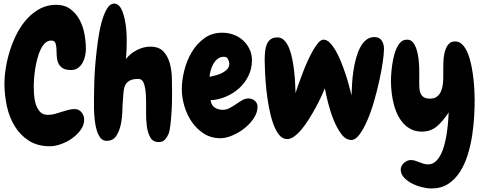

<svg xmlns="http://www.w3.org/2000/svg" viewBox="-20 -771 2712 1075"><path d="M460.9 -497.1Q460.9 -478.5 456.5 -458Q452.1 -437.5 442.4 -419.9Q432.6 -402.3 417 -390.6Q401.4 -378.9 378.9 -378.9Q344.7 -378.9 328.1 -391.1Q311.5 -403.3 304.7 -421.9Q297.9 -440.4 297.4 -461.4Q296.9 -482.4 295.9 -501Q294.9 -519.5 289.6 -531.7Q284.2 -543.9 266.6 -543.9Q247.1 -543.9 232.4 -529.8Q217.8 -515.6 207 -493.2Q196.3 -470.7 189 -442.4Q181.6 -414.1 177.2 -386.2Q172.9 -358.4 170.9 -333.5Q168.9 -308.6 168.9 -293Q168.9 -272.5 170.4 -244.1Q171.9 -215.8 179.7 -189.9Q187.5 -164.1 203.1 -146Q218.8 -127.9 248 -127.9Q267.6 -127.9 286.1 -132.8Q304.7 -137.7 323.2 -144Q341.8 -150.4 360.8 -155.3Q379.9 -160.2 399.4 -160.2Q421.9 -160.2 436.5 -142.1Q451.2 -124 451.2 -101.6Q451.2 -70.3 431.6 -43.5Q412.1 -16.6 383.3 3.9Q354.5 24.4 320.8 36.1Q287.1 47.9 259.8 47.9Q189.5 47.9 140.6 16.1Q91.8 -15.6 61.5 -65.9Q31.2 -116.2 18.1 -178.2Q4.9 -240.2 4.9 -301.8Q4.9 -342.8 12.7 -391.6Q20.5 -440.4 36.1 -489.7Q51.8 -539.1 75.7 -585Q99.6 -630.9 131.8 -666Q164.1 -701.2 204.6 -722.7Q245.1 -744.1 293.9 -744.1Q341.8 -744.1 374 -720.2Q406.2 -696.3 425.8 -659.7Q445.3 -623 453.1 -579.6Q460.9 -536.1 460.9 -497.1Z M943.4 -252.9Q943.4 -236.3 942.9 -203.6Q942.4 -170.9 939.9 -135.3Q937.5 -99.6 933.6 -67.9Q929.7 -36.1 923.8 -21.5Q916 -2.9 903.3 10.7Q890.6 24.4 869.1 24.4Q835.9 24.4 821.3 -2Q806.6 -28.3 801.8 -67.4Q796.9 -106.4 797.9 -152.3Q798.8 -198.2 796.9 -237.3Q794.9 -276.4 786.1 -302.7Q777.3 -329.1 753.9 -329.1Q721.7 -329.1 704.6 -318.8Q687.5 -308.6 680.2 -292Q672.9 -275.4 671.4 -253.9Q669.9 -232.4 668 -209Q666 -186.5 665 -148.4Q664.1 -110.4 656.2 -73.2Q648.4 -36.1 630.4 -9.3Q612.3 17.6 577.1 17.6Q555.7 17.6 542.5 1Q529.3 -15.6 521.5 -42Q513.7 -68.4 510.3 -100.6Q506.8 -132.8 506.3 -163.6Q505.9 -194.3 506.3 -219.7Q506.8 -245.1 506.8 -257.8Q506.8 -277.3 508.3 -322.3Q509.8 -367.2 514.6 -422.4Q519.5 -477.5 527.3 -536.1Q535.2 -594.7 547.9 -643.1Q560.5 -691.4 578.6 -721.7Q596.7 -752 621.1 -751Q636.7 -750 647.9 -737.3Q659.2 -724.6 666.5 -704.6Q673.8 -684.6 678.7 -661.1Q683.6 -637.7 686 -614.7Q688.5 -591.8 689 -572.3Q689.5 -552.7 689.5 -542Q689.5 -516.6 688.5 -491.2Q687.5 -465.8 685.5 -440.4Q708 -470.7 745.6 -490.2Q783.2 -509.8 821.3 -509.8Q870.1 -509.8 895 -482.9Q919.9 -456.1 930.7 -416.5Q941.4 -377 942.4 -332.5Q943.4 -288.1 943.4 -252.9Z M1421.9 -173.8Q1421.9 -140.6 1400.9 -108.9Q1379.9 -77.1 1348.1 -52.2Q1316.4 -27.3 1280.3 -12.2Q1244.1 2.9 1213.9 2.9Q1162.1 2.9 1121.6 -22.9Q1081.1 -48.8 1053.7 -88.9Q1026.4 -128.9 1012.2 -177.2Q998 -225.6 998 -271.5Q998 -320.3 1011.7 -376Q1025.4 -431.6 1053.2 -478.5Q1081.1 -525.4 1123.5 -556.6Q1166 -587.9 1224.6 -587.9Q1257.8 -587.9 1288.1 -576.7Q1318.4 -565.4 1340.8 -544.9Q1363.3 -524.4 1377 -496.1Q1390.6 -467.8 1390.6 -432.6Q1390.6 -386.7 1371.1 -346.7Q1351.6 -306.6 1319.3 -277.3Q1287.1 -248 1245.1 -230Q1203.1 -211.9 1159.2 -210Q1163.1 -181.6 1182.1 -168.9Q1201.2 -156.2 1227.5 -156.2Q1247.1 -156.2 1265.6 -166Q1284.2 -175.8 1301.8 -188Q1319.3 -200.2 1336.4 -210Q1353.5 -219.7 1371.1 -219.7Q1390.6 -219.7 1406.2 -207Q1421.9 -194.3 1421.9 -173.8ZM1263.7 -413.1Q1263.7 -425.8 1256.8 -439.5Q1250 -453.1 1235.4 -453.1Q1213.9 -453.1 1199.2 -441.9Q1184.6 -430.7 1174.8 -413.6Q1165 -396.5 1159.7 -377Q1154.3 -357.4 1153.3 -340.8Q1167 -343.8 1186 -348.6Q1205.1 -353.5 1222.2 -361.8Q1239.3 -370.1 1251.5 -382.8Q1263.7 -395.5 1263.7 -413.1Z M1947.3 12.7Q1916 12.7 1891.1 -20.5Q1866.2 -53.7 1847.7 -100.1Q1829.1 -146.5 1816.9 -195.3Q1804.7 -244.1 1798.8 -276.4Q1791 -256.8 1777.8 -228.5Q1764.6 -200.2 1747.6 -168.9Q1730.5 -137.7 1710.9 -106Q1691.4 -74.2 1670.4 -48.8Q1649.4 -23.4 1628.4 -7.8Q1607.4 7.8 1587.9 7.8Q1561.5 7.8 1541.5 -17.6Q1521.5 -43 1507.8 -84Q1494.1 -125 1484.9 -174.8Q1475.6 -224.6 1470.7 -274.4Q1465.8 -324.2 1463.9 -367.2Q1461.9 -410.2 1461.9 -436.5Q1461.9 -460.9 1464.4 -483.4Q1466.8 -505.9 1474.1 -523.4Q1481.4 -541 1495.6 -551.3Q1509.8 -561.5 1533.2 -561.5Q1555.7 -561.5 1571.8 -544.9Q1587.9 -528.3 1598.6 -501.5Q1609.4 -474.6 1616.2 -440.9Q1623 -407.2 1627 -372.6Q1630.9 -337.9 1632.3 -305.2Q1633.8 -272.5 1634.8 -249Q1640.6 -269.5 1651.4 -299.3Q1662.1 -329.1 1674.8 -362.8Q1687.5 -396.5 1702.6 -429.7Q1717.8 -462.9 1732.9 -489.3Q1748 -515.6 1762.7 -532.2Q1777.3 -548.8 1791 -548.8H1792Q1809.6 -548.8 1826.2 -532.2Q1842.8 -515.6 1858.4 -489.3Q1874 -462.9 1887.7 -429.2Q1901.4 -395.5 1913.1 -360.8Q1924.8 -326.2 1933.6 -293.5Q1942.4 -260.7 1948.2 -237.3Q1949.2 -265.6 1951.2 -301.3Q1953.1 -336.9 1958.5 -373Q1963.9 -409.2 1973.1 -443.4Q1982.4 -477.5 1996.1 -504.4Q2009.8 -531.2 2029.8 -547.4Q2049.8 -563.5 2076.2 -563.5Q2103.5 -563.5 2116.7 -544.4Q2129.9 -525.4 2129.9 -498Q2129.9 -468.8 2122.6 -419.9Q2115.2 -371.1 2102.5 -314Q2089.8 -256.8 2072.8 -198.7Q2055.7 -140.6 2035.2 -93.8Q2014.6 -46.9 1992.2 -17.1Q1969.7 12.7 1947.3 12.7Z M2395.5 284.2Q2372.1 284.2 2342.3 276.9Q2312.5 269.5 2286.1 255.9Q2259.8 242.2 2241.7 222.7Q2223.6 203.1 2223.6 177.7Q2223.6 168 2228.5 158.2Q2233.4 148.4 2241.7 141.1Q2250 133.8 2259.8 129.4Q2269.5 125 2280.3 125Q2292 125 2303.2 128.4Q2314.5 131.8 2326.2 136.7Q2338.9 141.6 2351.1 145.5Q2363.3 149.4 2377 149.4Q2401.4 149.4 2419.4 132.8Q2437.5 116.2 2450.2 89.4Q2462.9 62.5 2470.7 29.8Q2478.5 -2.9 2482.9 -35.2Q2487.3 -67.4 2489.3 -95.7Q2491.2 -124 2492.2 -141.6Q2458 -89.8 2424.3 -62Q2390.6 -34.2 2341.8 -34.2Q2304.7 -34.2 2276.9 -49.8Q2249 -65.4 2229.5 -90.8Q2210 -116.2 2197.3 -148.9Q2184.6 -181.6 2178.2 -216.8Q2171.9 -252 2169.9 -285.6Q2168 -319.3 2169.9 -347.7Q2170.9 -369.1 2175.3 -403.8Q2179.7 -438.5 2189.5 -471.7Q2199.2 -504.9 2216.8 -527.8Q2234.4 -550.8 2262.7 -548.8Q2281.2 -547.9 2293 -532.7Q2304.7 -517.6 2312 -495.1Q2319.3 -472.7 2322.8 -445.8Q2326.2 -418.9 2327.1 -392.6Q2328.1 -366.2 2327.6 -344.2Q2327.1 -322.3 2327.1 -310.5Q2327.1 -293.9 2328.1 -277.3Q2329.1 -260.7 2335 -247.6Q2340.8 -234.4 2353 -226.6Q2365.2 -218.8 2387.7 -218.8Q2413.1 -218.8 2428.2 -231.4Q2443.4 -244.1 2450.7 -263.2Q2458 -282.2 2460 -304.2Q2461.9 -326.2 2461.9 -345.7Q2461.9 -359.4 2461.9 -378.9Q2461.9 -398.4 2462.4 -419.9Q2462.9 -441.4 2466.3 -462.4Q2469.7 -483.4 2477.1 -500.5Q2484.4 -517.6 2496.6 -528.3Q2508.8 -539.1 2528.3 -539.1Q2552.7 -539.1 2570.3 -520Q2587.9 -501 2600.1 -470.2Q2612.3 -439.5 2619.6 -402.3Q2627 -365.2 2630.9 -328.6Q2634.8 -292 2636.2 -261.2Q2637.7 -230.5 2637.7 -212.9Q2637.7 -171.9 2634.8 -119.6Q2631.8 -67.4 2623.5 -12.2Q2615.2 43 2598.6 96.2Q2582 149.4 2555.2 191.4Q2528.3 233.4 2489.3 258.8Q2450.2 284.2 2395.5 284.2Z"/></svg>

Font: Chewy
Style: Regular
Weight: 400
Version: Version 1.001